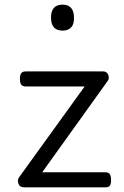

<svg xmlns="http://www.w3.org/2000/svg" viewBox="-20 -808 535 828"><path d="M85 0Q65 0 59.5 -16Q54 -32 62 -43L345 -435H91Q78 -435 72 -442.5Q66 -450 66 -468Q66 -486 72 -493Q78 -500 91 -500H425Q436 -500 442 -493Q448 -486 449 -476Q450 -466 443 -457L162 -65H435Q448 -65 453.5 -57Q459 -49 459 -30Q459 -14 453.5 -7Q448 0 435 0ZM250 -676Q225 -676 212.5 -690Q200 -704 200 -732Q200 -760 212.5 -774Q225 -788 250 -788Q274 -788 286.5 -774Q299 -760 299 -732Q300 -704 287 -690Q274 -676 250 -676Z"/></svg>

Font: Playwrite CL Light
Style: Regular
Weight: 300
Designer: Veronika Burian, José Scaglione
Foundry: TypeTogether
Version: Version 1.002